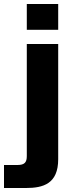

<svg xmlns="http://www.w3.org/2000/svg" viewBox="-80 -740 358 960"><path d="M211 56V-520H54V40C54 71 44 85 7 85H-60V200H50C136 200 211 179 211 56ZM54 -591H211V-720H54Z"/></svg>

Font: Aspekta 750
Style: Regular
Weight: 750
Designer: Ivo Dolenc
Version: Version 2.000